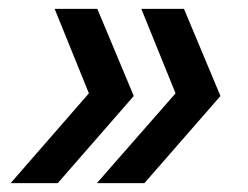

<svg xmlns="http://www.w3.org/2000/svg" viewBox="-20 -481 557 432"><path d="M199 -461 281 -265 110 -69H4L180 -271L103 -461ZM394 -461 476 -265 305 -69H198L375 -271L298 -461Z"/></svg>

Font: Elaine Sans Medium
Style: Italic
Weight: 500
Italic angle: -13°
Designer: Wei Huang
Foundry: Wei Huang
Version: Version 2.001;December 24, 2019;FontCreator 12.0.0.2547 64-b